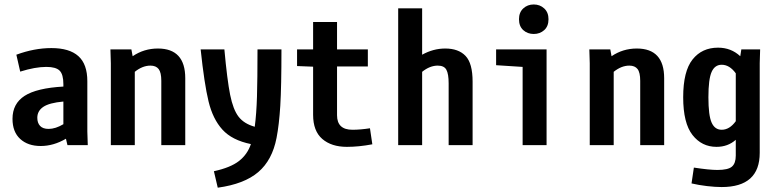

<svg xmlns="http://www.w3.org/2000/svg" viewBox="-20 -663 3540 877"><path d="M288.1 0 281.2 -29.3Q224.6 3.9 166 3.9Q107.4 3.9 72.3 -28.3Q37.1 -60.5 37.1 -120.1Q37.1 -189.5 92.3 -225.1Q147.5 -260.7 269.5 -267.6V-278.3Q269.5 -323.2 252.4 -340.3Q235.4 -357.4 191.4 -357.4Q140.6 -357.4 72.3 -335.9L54.7 -413.1Q136.7 -443.4 214.8 -443.4Q296.9 -443.4 337.9 -406.7Q378.9 -370.1 378.9 -292V-62.5L380.9 0ZM202.1 -74.2Q233.4 -74.2 269.5 -95.7V-199.2Q205.1 -193.4 177.7 -174.8Q150.4 -156.2 150.4 -125Q150.4 -101.6 163.1 -87.9Q175.8 -74.2 202.1 -74.2Z M826.2 -305.7V0H716.8V-293.9Q716.8 -332 704.6 -347.7Q692.4 -363.3 667 -363.3Q630.9 -363.3 595.7 -335V0H486.3V-374L484.4 -437.5H580.1L585.9 -406.2Q637.7 -441.4 701.2 -441.4Q826.2 -441.4 826.2 -305.7Z M1265.6 -437.5Q1265.6 -267.6 1260.3 -180.2Q1254.9 -92.8 1243.2 -33.2Q1223.6 68.4 1159.7 123Q1095.7 177.7 974.6 194.3L957 119.1Q1033.2 102.5 1071.8 72.3Q1110.4 42 1126 -4.9Q1040 -22.5 996.1 -70.8Q952.1 -119.1 932.6 -199.7Q913.1 -280.3 896.5 -437.5H1004.9Q1017.6 -297.9 1031.2 -230Q1044.9 -162.1 1069.8 -129.9Q1094.7 -97.7 1143.6 -84Q1151.4 -142.6 1153.8 -221.7Q1156.2 -300.8 1156.2 -437.5Z M1519.5 -437.5H1660.2V-359.4H1519.5V-136.7Q1519.5 -70.3 1589.8 -70.3Q1626 -70.3 1669.9 -77.1L1680.7 -3.9Q1619.1 7.8 1564.5 7.8Q1494.1 7.8 1452.1 -28.3Q1410.2 -64.5 1410.2 -138.7V-358.4L1336.9 -361.3V-437.5H1410.2V-562.5H1519.5Z M2138.7 -290V0H2029.3V-282.2Q2029.3 -325.2 2019 -344.2Q2008.8 -363.3 1979.5 -363.3Q1943.4 -363.3 1908.2 -335V0H1798.8V-625H1908.2V-413.1Q1959 -441.4 2013.7 -441.4Q2074.2 -441.4 2106.4 -407.7Q2138.7 -374 2138.7 -290Z M2367.2 -357.4 2246.1 -365.2V-437.5H2476.6V0H2367.2ZM2418 -642.6Q2446.3 -642.6 2465.8 -624.5Q2485.4 -606.4 2485.4 -575.2Q2485.4 -543 2465.8 -525.4Q2446.3 -507.8 2418 -507.8Q2389.6 -507.8 2370.1 -525.4Q2350.6 -543 2350.6 -575.2Q2350.6 -606.4 2370.1 -624.5Q2389.6 -642.6 2418 -642.6Z M3013.7 -305.7V0H2904.3V-293.9Q2904.3 -332 2892.1 -347.7Q2879.9 -363.3 2854.5 -363.3Q2818.4 -363.3 2783.2 -335V0H2673.8V-374L2671.9 -437.5H2767.6L2773.4 -406.2Q2825.2 -441.4 2888.7 -441.4Q3013.7 -441.4 3013.7 -305.7Z M3452.1 -437.5 3450.2 -375V35.2Q3450.2 191.4 3276.4 191.4Q3247.1 191.4 3209.5 187Q3171.9 182.6 3138.7 174.8L3149.4 102.5Q3219.7 113.3 3256.8 113.3Q3305.7 113.3 3323.2 98.1Q3340.8 83 3340.8 47.9V-24.4Q3304.7 7.8 3252.9 7.8Q3185.5 7.8 3143.1 -46.4Q3100.6 -100.6 3100.6 -218.8Q3100.6 -337.9 3143.6 -391.6Q3186.5 -445.3 3259.8 -445.3Q3319.3 -445.3 3361.3 -406.2L3366.2 -437.5ZM3340.8 -109.4V-328.1Q3312.5 -367.2 3276.4 -367.2Q3245.1 -367.2 3230.5 -334.5Q3215.8 -301.8 3215.8 -218.8Q3215.8 -135.7 3230.5 -103Q3245.1 -70.3 3276.4 -70.3Q3312.5 -70.3 3340.8 -109.4Z"/></svg>

Font: Sudo
Style: Bold
Weight: 700
Monospace: yes
Designer: Jens Kutilek
Foundry: Jens Kutilek
Version: Version 0.040